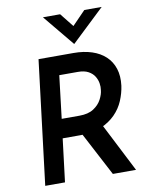

<svg xmlns="http://www.w3.org/2000/svg" viewBox="-102 -1036 874 1110"><g transform="rotate(-10 335.5 -481.0)"><path d="M366 -728Q426 -728 473.5 -712.5Q521 -697 553 -667Q585 -637 599 -593.5Q613 -550 606 -494Q600 -451 582 -408Q564 -365 530 -330.5Q496 -296 446 -274.5Q396 -253 325 -253H219L188 0H72L161 -728ZM337 -365Q389 -365 420.5 -385.5Q452 -406 467.5 -435.5Q483 -465 485 -490Q488 -508 484.5 -529.5Q481 -551 469 -570.5Q457 -590 433.5 -603Q410 -616 372 -616H263L233 -365ZM454 -296 605 0H469L315 -293ZM329 -962 403 -869 373 -861 471 -962H573L380 -779H379L228 -962Z"/></g></svg>

Font: Josefin Sans Thin SemiBold
Style: Italic
Weight: 600
Italic angle: -7°
Version: Version 2.000